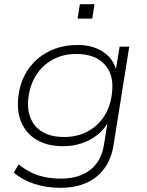

<svg xmlns="http://www.w3.org/2000/svg" viewBox="-20 -710 702 918"><path d="M268 188Q201 188 143.5 169Q86 150 46 115L69 76Q99 100 130 115Q161 130 196 137Q231 144 271 144Q357 144 410.5 103Q464 62 477 -17L496 -136H502Q483 -96 450 -68.5Q417 -41 374 -26Q331 -11 282 -11Q207 -11 156 -41Q105 -71 82 -125Q59 -179 68 -252Q75 -306 98 -350.5Q121 -395 158.5 -427.5Q196 -460 244.5 -477.5Q293 -495 352 -495Q424 -495 474.5 -461Q525 -427 538 -366H532L552 -487H598L524 -23Q514 47 480 94Q446 141 392.5 164.5Q339 188 268 188ZM286 -55Q349 -55 398 -81Q447 -107 477.5 -153.5Q508 -200 515 -262Q527 -349 481.5 -400.5Q436 -452 345 -452Q282 -452 233 -425.5Q184 -399 154 -352.5Q124 -306 116 -245Q105 -158 150 -106.5Q195 -55 286 -55ZM351 -621 362 -690H432L421 -621Z"/></svg>

Font: Nunito Sans 10pt SemiExpanded ExtraLight
Style: Italic
Weight: 250
Width: 6
Italic angle: -9°
Designer: Vernon Adams
Foundry: Vernon Adams
Version: Version 3.101;gftools[0.9.27]